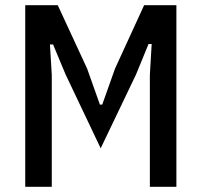

<svg xmlns="http://www.w3.org/2000/svg" viewBox="-20 -718 775 738"><path d="M556 -430 563 -549H551L503 -432L367 -148L232 -432L184 -547H172L179 -430V0H77V-698H202L315 -454L364 -316H373L422 -454L534 -698H658V0H556Z"/></svg>

Font: IBM Plex Sans Cond Medm
Style: Regular
Weight: 500
Width: 3
Designer: Mike Abbink, Paul van der Laan, Pieter van Rosmalen
Foundry: Bold Monday
Version: Version 1.3